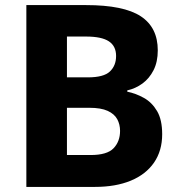

<svg xmlns="http://www.w3.org/2000/svg" viewBox="-20 -734 706 754"><path d="M317.8 -714Q466 -714 532.8 -670.1Q599.6 -626.2 599.6 -536.3Q599.6 -491 583.1 -458.5Q566.6 -426 539.5 -406.1Q512.3 -386.3 479.8 -379V-374Q514 -367 545.5 -349.3Q576.9 -331.7 596.9 -297.7Q616.9 -263.7 616.9 -207Q616.9 -142 584.9 -95.5Q552.8 -49 493.6 -24.5Q434.4 0 352.7 0H83.5V-714ZM325.1 -430.2Q387.4 -430.2 411.6 -453.3Q435.9 -476.4 435.9 -514.2Q435.9 -553 407.5 -571.7Q379.2 -590.5 317.8 -590.5H242.9V-430.2ZM242.9 -310.7V-125.2H335.7Q400.4 -125.2 425.9 -151.7Q451.5 -178.3 451.5 -220.1Q451.5 -245.3 440.4 -265.9Q429.3 -286.5 402.9 -298.6Q376.5 -310.7 330.7 -310.7Z"/></svg>

Font: Noto Sans Oriya
Style: Regular
Weight: 400
Designer: Amélie Bonet and Sol Matas
Foundry: Google LLC
Version: Version 2.006